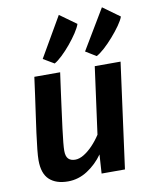

<svg xmlns="http://www.w3.org/2000/svg" viewBox="-93 -921 792 1000"><g transform="rotate(-10 302.5 -421.0)"><path d="M185.5 10Q122.5 10 87.5 -22.2Q52.5 -54.5 52.5 -125Q52.5 -145.5 56.2 -181.8Q60 -218 66.5 -268Q72.5 -312 79.5 -361.5Q86.5 -411 93.5 -461Q100.5 -511 106.5 -557H243Q240.5 -540 236.8 -512.5Q233 -485 228.5 -452Q224 -419 219.5 -384.8Q215 -350.5 211 -319.8Q207 -289 204 -266.5Q198.5 -224 195.8 -195Q193 -166 193 -150.5Q193 -121 205.5 -108Q218 -95 242 -95Q263.5 -95 287.5 -109.5Q311.5 -124 335 -148.5Q358.5 -173 378 -203L426 -557H562.5L487.5 0H364L370.5 -100Q337 -52.5 288.8 -21.2Q240.5 10 185.5 10ZM445 -607 389.5 -641 516 -852.5 605 -788Q599 -770 580 -743Q561 -716 536.2 -687.8Q511.5 -659.5 487 -637.5Q462.5 -615.5 445 -607ZM223 -607 165.5 -641 288 -852.5 375.5 -789.5Q369.5 -771 351.8 -744Q334 -717 310.8 -689Q287.5 -661 264 -638.8Q240.5 -616.5 223 -607Z"/></g></svg>

Font: Merriweather Sans SemiBold
Style: Italic
Weight: 600
Italic angle: -7.5°
Designer: Eben Sorkin
Foundry: Eben Sorkin
Version: Version 2.001